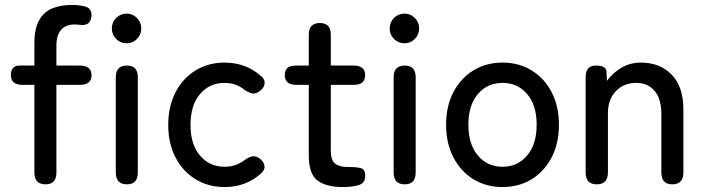

<svg xmlns="http://www.w3.org/2000/svg" viewBox="-20 -745 2850 776"><path d="M164 0Q119 0 119 -48V-402H71Q24 -402 24 -441Q24 -480 59 -480H119V-570Q119 -629 138 -663Q157 -697 191 -711Q225 -725 270 -725Q305 -725 327.5 -717.5Q350 -710 350 -682Q349 -665 340 -654Q331 -643 309 -644Q302 -645 294.5 -645.5Q287 -646 280 -646Q247 -646 227.5 -625Q208 -604 208 -561V-480H302Q350 -480 350 -441Q350 -402 303 -402H208V-48Q208 0 164 0Z M493 0Q448 0 448 -48V-433Q448 -480 493 -480Q537 -480 537 -433V-48Q537 0 493 0ZM492 -570Q467 -570 449.5 -587.5Q432 -605 432 -630Q432 -655 449.5 -672.5Q467 -690 492 -690Q516 -690 533.5 -672.5Q551 -655 551 -630Q551 -605 533.5 -587.5Q516 -570 492 -570Z M888 11Q822 11 770.5 -20.5Q719 -52 689.5 -108.5Q660 -165 660 -240Q660 -315 689.5 -372Q719 -429 770.5 -460.5Q822 -492 888 -492Q972 -492 1032 -440Q1051 -426 1049.5 -408Q1048 -390 1031 -378Q1014 -365 1001 -367Q988 -369 968 -382Q934 -410 888 -410Q827 -410 788.5 -365Q750 -320 750 -240Q750 -161 788.5 -116Q827 -71 888 -71Q933 -71 967 -97Q985 -110 999 -113Q1013 -116 1030 -104Q1047 -91 1049 -74Q1051 -57 1033 -42Q972 11 888 11Z M1366 11Q1298 11 1263 -15.5Q1228 -42 1228 -117V-402H1178Q1131 -402 1131 -441Q1131 -461 1141.5 -470.5Q1152 -480 1178 -480H1228V-605Q1228 -652 1273 -652Q1317 -652 1317 -605V-480H1409Q1456 -480 1456 -441Q1456 -402 1409 -402H1317V-136Q1317 -97 1334.5 -83.5Q1352 -70 1387 -70Q1389 -70 1393 -70Q1420 -70 1438 -65.5Q1456 -61 1456 -34Q1456 -4 1428.5 3.5Q1401 11 1366 11Z M1616 0Q1571 0 1571 -48V-433Q1571 -480 1616 -480Q1660 -480 1660 -433V-48Q1660 0 1616 0ZM1615 -570Q1590 -570 1572.5 -587.5Q1555 -605 1555 -630Q1555 -655 1572.5 -672.5Q1590 -690 1615 -690Q1639 -690 1656.5 -672.5Q1674 -655 1674 -630Q1674 -605 1656.5 -587.5Q1639 -570 1615 -570Z M2011 11Q1945 11 1893.5 -20.5Q1842 -52 1812.5 -109Q1783 -166 1783 -241Q1783 -316 1812.5 -372.5Q1842 -429 1893.5 -460.5Q1945 -492 2011 -492Q2077 -492 2128.5 -460.5Q2180 -429 2209.5 -372.5Q2239 -316 2239 -241Q2239 -166 2209.5 -109Q2180 -52 2128.5 -20.5Q2077 11 2011 11ZM2011 -71Q2072 -71 2110.5 -116.5Q2149 -162 2149 -241Q2149 -320 2110.5 -365Q2072 -410 2011 -410Q1950 -410 1911.5 -365Q1873 -320 1873 -241Q1873 -162 1911.5 -116.5Q1950 -71 2011 -71Z M2392 0Q2347 0 2347 -48V-433Q2347 -480 2388 -480Q2430 -480 2431 -456L2433 -418Q2454 -448 2489.5 -470Q2525 -492 2571 -492Q2647 -492 2694.5 -443.5Q2742 -395 2742 -303V-48Q2742 0 2697 0Q2653 0 2653 -48V-284Q2653 -347 2625 -378.5Q2597 -410 2552 -410Q2501 -410 2469 -376.5Q2437 -343 2437 -287V-48Q2437 0 2392 0Z"/></svg>

Font: Zen Maru Gothic Medium
Style: Regular
Weight: 500
Designer: Yoshimichi Ohira
Foundry: Positype
Version: Version 1.001